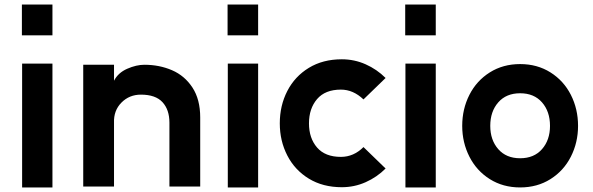

<svg xmlns="http://www.w3.org/2000/svg" viewBox="-20 -804 2600 842"><path d="M210 -784V-649H76V-784ZM77 -525H210V18H77Z M598 -389Q547 -389 512.5 -354Q478 -319 480 -266V14H345V-520H480V-450Q498 -485 538 -502.5Q578 -520 613 -520Q679 -520 734.5 -496Q790 -472 824 -420Q858 -368 858 -289V14H723V-266Q723 -323 692.5 -356Q662 -389 598 -389Z M1112 -784V-649H978V-784ZM979 -525H1112V18H979Z M1574 -159 1671 -65Q1633 -27 1583.5 -5Q1534 17 1479 17Q1396 17 1334.5 -20.5Q1273 -58 1240 -122Q1207 -186 1207 -263Q1207 -341 1240 -405Q1273 -469 1334.5 -506.5Q1396 -544 1479 -544Q1534 -544 1583.5 -522Q1633 -500 1671 -462L1574 -368Q1529 -411 1475 -411Q1406 -411 1370.5 -369.5Q1335 -328 1335 -263Q1335 -198 1370.5 -157Q1406 -116 1475 -116Q1531 -116 1574 -159Z M1891 -784V-649H1757V-784ZM1758 -525H1891V18H1758Z M2392 -252Q2392 -315 2357 -355Q2322 -395 2261 -395Q2200 -395 2165 -355Q2130 -315 2130 -252Q2130 -190 2165 -150Q2200 -110 2261 -110Q2322 -110 2357 -150Q2392 -190 2392 -252ZM2261 -523Q2336 -523 2394 -486.5Q2452 -450 2483.5 -388Q2515 -326 2515 -252Q2515 -179 2483.5 -117Q2452 -55 2394 -18.5Q2336 18 2261 18Q2186 18 2128 -18.5Q2070 -55 2038.5 -117Q2007 -179 2007 -252Q2007 -326 2038.5 -388Q2070 -450 2128 -486.5Q2186 -523 2261 -523Z"/></svg>

Font: SUIT ExtraBold
Style: Regular
Weight: 800
Designer: Sunn Youn; Korean Glyphs from Source Han Sans (Sandoll Communications; Soo-young Jang, Joo-yeon Kang)
Foundry: Sunn
Version: Version 1.008